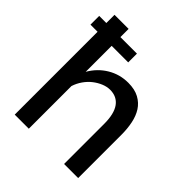

<svg xmlns="http://www.w3.org/2000/svg" viewBox="-199 -862 993 993"><g transform="rotate(45 297.5 -365.0)"><path d="M171 -606V-416Q202 -470 253.5 -501Q305 -532 367 -532Q415 -532 447 -514.5Q479 -497 497.5 -468Q516 -439 524 -400Q532 -361 532 -317V0H429V-293Q429 -367 402.5 -403.5Q376 -440 326 -440Q303 -440 279 -430Q255 -420 234 -403.5Q213 -387 196.5 -363.5Q180 -340 171 -312V0H68V-606H16V-670H68V-730H171V-670H292V-606Z"/></g></svg>

Font: Rising Sun Medium
Style: Regular
Weight: 500
Designer: Matt McInerney, Pablo Impallari, Rodrigo Fuenzalida (Raleway font), Stephen Hutchings (Greek), Cristiano Sobral (main ch
Foundry: The Rising Sun Project Authors
Version: Version 4.327; ttfautohint (v1.8.4.7-5d5b-dirty)